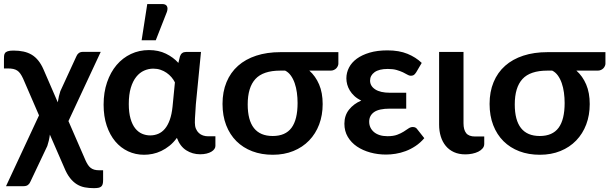

<svg xmlns="http://www.w3.org/2000/svg" viewBox="-21 -776 3085 972"><path d="M231.5 -94.5Q229.5 -78.5 226 -63.5Q222.5 -48.5 218.5 -37L133 143.5Q129.5 153 121.2 159.8Q113 166.5 98.5 166.5H9.5L176.5 -192L96 -378Q89 -393 82 -403Q75 -413 66.2 -418.8Q57.5 -424.5 46 -427Q34.5 -429.5 18 -429.5H-1V-474.5Q-1 -484 -0.5 -492.2Q0 -500.5 4 -506.8Q8 -513 18 -516.5Q28 -520 47.5 -520Q75 -520 98 -515Q121 -510 139.8 -498.8Q158.5 -487.5 173.2 -469Q188 -450.5 199.5 -424L271.5 -258Q274 -274 277.2 -288.5Q280.5 -303 284.5 -314.5L365.5 -490.5Q369 -500 377.2 -506.8Q385.5 -513.5 400 -513.5H489L325.5 -163L412.5 37Q418 49 424 58.2Q430 67.5 438 73.8Q446 80 456.5 83Q467 86 481.5 86H501V135Q501 148 498.8 156Q496.5 164 491.2 168.5Q486 173 476.8 174.8Q467.5 176.5 454 176.5Q430 176.5 408.5 172.5Q387 168.5 368.2 157Q349.5 145.5 333.5 125.2Q317.5 105 304 72Z M503.5 0ZM992 5Q953.5 5 922 -15Q890.5 -35 874.5 -78Q857.5 -54.5 837.2 -38.2Q817 -22 795.5 -11.8Q774 -1.5 751.8 3Q729.5 7.5 708.5 7.5Q665 7.5 627.5 -10Q590 -27.5 562.5 -60.2Q535 -93 519.2 -140Q503.5 -187 503.5 -246Q503.5 -308.5 521 -359.5Q538.5 -410.5 569.2 -446.8Q600 -483 642 -502.8Q684 -522.5 733 -522.5Q781.5 -522.5 819 -504.2Q856.5 -486 882 -457.5L890 -490.5Q897.5 -513 921 -513H996.5L970.5 -248Q969.5 -224 967.5 -200.2Q965.5 -176.5 965.5 -155Q965.5 -137 971 -124Q976.5 -111 985.8 -102.5Q995 -94 1007.2 -90Q1019.5 -86 1033 -86H1069.5V-37Q1069.5 -29 1064.2 -21.5Q1059 -14 1049 -8Q1039 -2 1024.5 1.5Q1010 5 992 5ZM739.5 -90.5Q761 -90.5 780 -98.5Q799 -106.5 813.8 -124Q828.5 -141.5 838.5 -169.2Q848.5 -197 852.5 -236L864.5 -359Q857.5 -373 846.8 -385.5Q836 -398 822.2 -407.5Q808.5 -417 791.5 -422.8Q774.5 -428.5 755 -428.5Q731 -428.5 708.5 -418.5Q686 -408.5 668.8 -387Q651.5 -365.5 641.2 -331.5Q631 -297.5 631 -249.5Q631 -206 639.8 -175.5Q648.5 -145 663.5 -126.2Q678.5 -107.5 698 -99Q717.5 -90.5 739.5 -90.5ZM696 -572 724.5 -755.5H800.5Q818 -755.5 824 -744.8Q830 -734 824 -716L767.5 -572Z M1545 -418.5Q1576.5 -390.5 1594.5 -348.5Q1612.5 -306.5 1612.5 -249Q1612.5 -193 1594.8 -146Q1577 -99 1544 -64.8Q1511 -30.5 1464.2 -11.5Q1417.5 7.5 1360 7.5Q1303 7.5 1256.2 -10.2Q1209.5 -28 1176 -61.2Q1142.5 -94.5 1124 -142.2Q1105.5 -190 1105.5 -250Q1105.5 -311.5 1125.8 -360.2Q1146 -409 1184 -442.8Q1222 -476.5 1276.2 -494.2Q1330.5 -512 1399 -512H1692V-453.5Q1692 -448 1689.2 -441.8Q1686.5 -435.5 1681.5 -430.2Q1676.5 -425 1669.2 -421.8Q1662 -418.5 1653 -418.5ZM1485.5 -254.5Q1485.5 -281 1482 -307Q1478.5 -333 1470.8 -355.2Q1463 -377.5 1451 -394Q1439 -410.5 1422.5 -418.5H1398Q1311 -418.5 1272 -376Q1233 -333.5 1233 -247.5Q1233 -87.5 1359.5 -87.5Q1424 -87.5 1454.8 -129Q1485.5 -170.5 1485.5 -254.5Z M2086 -410Q2079 -399 2073 -395.8Q2067 -392.5 2058.5 -392.5Q2050.5 -392.5 2041.5 -398Q2032.5 -403.5 2019.2 -409.8Q2006 -416 1987.5 -421.5Q1969 -427 1942.5 -427Q1898 -427 1875.2 -410.5Q1852.5 -394 1852.5 -368Q1852.5 -340.5 1878.5 -323.5Q1904.5 -306.5 1953 -306.5H2035.5V-226H1953Q1897.5 -226 1872.8 -208.5Q1848 -191 1848 -160Q1848 -144 1854.2 -130.8Q1860.5 -117.5 1872.2 -107.5Q1884 -97.5 1901.2 -92Q1918.5 -86.5 1940.5 -86.5Q1970.5 -86.5 1989.8 -93.8Q2009 -101 2022.8 -109.8Q2036.5 -118.5 2047 -125.8Q2057.5 -133 2069 -133Q2084 -133 2091.5 -121.5L2127 -76.5Q2106.5 -52.5 2082.2 -36.5Q2058 -20.5 2032.5 -11Q2007 -1.5 1981.5 2.5Q1956 6.5 1933.5 6.5Q1891.5 6.5 1853.5 -4Q1815.5 -14.5 1786.2 -34.2Q1757 -54 1739.8 -83Q1722.5 -112 1722.5 -149.5Q1722.5 -191.5 1746 -221Q1769.5 -250.5 1808 -267Q1787.5 -276.5 1773.2 -289.8Q1759 -303 1750 -317.8Q1741 -332.5 1736.8 -348.2Q1732.5 -364 1732.5 -379.5Q1732.5 -408 1745.8 -433.8Q1759 -459.5 1785.2 -478.8Q1811.5 -498 1850.2 -509.5Q1889 -521 1940.5 -521Q1999.5 -521 2042 -503.5Q2084.5 -486 2114 -457.5Z M2202 -513H2325.5V-152Q2325.5 -119 2339 -102Q2352.5 -85 2384 -85H2430.5V-47.5Q2430.5 -34.5 2422.2 -24.8Q2414 -15 2400.5 -8.2Q2387 -1.5 2369.8 2Q2352.5 5.5 2335 5.5Q2302 5.5 2277.2 -5.8Q2252.5 -17 2235.8 -37.2Q2219 -57.5 2210.5 -85Q2202 -112.5 2202 -145Z M2897 -418.5Q2928.5 -390.5 2946.5 -348.5Q2964.5 -306.5 2964.5 -249Q2964.5 -193 2946.8 -146Q2929 -99 2896 -64.8Q2863 -30.5 2816.2 -11.5Q2769.5 7.5 2712 7.5Q2655 7.5 2608.2 -10.2Q2561.5 -28 2528 -61.2Q2494.5 -94.5 2476 -142.2Q2457.5 -190 2457.5 -250Q2457.5 -311.5 2477.8 -360.2Q2498 -409 2536 -442.8Q2574 -476.5 2628.2 -494.2Q2682.5 -512 2751 -512H3044V-453.5Q3044 -448 3041.2 -441.8Q3038.5 -435.5 3033.5 -430.2Q3028.5 -425 3021.2 -421.8Q3014 -418.5 3005 -418.5ZM2837.5 -254.5Q2837.5 -281 2834 -307Q2830.5 -333 2822.8 -355.2Q2815 -377.5 2803 -394Q2791 -410.5 2774.5 -418.5H2750Q2663 -418.5 2624 -376Q2585 -333.5 2585 -247.5Q2585 -87.5 2711.5 -87.5Q2776 -87.5 2806.8 -129Q2837.5 -170.5 2837.5 -254.5Z"/></svg>

Font: Lato
Style: Bold
Weight: 700
Designer: Lukasz Dziedzic
Foundry: tyPoland Lukasz Dziedzic
Version: Version 2.007; 2014-02-27